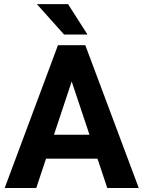

<svg xmlns="http://www.w3.org/2000/svg" viewBox="-20 -936 714 956"><path d="M160.6 0H3.4L268.6 -710.9H367.2L354.5 -583ZM319.3 -583 305.2 -710.9H404.8L670.9 0H514.2ZM508.3 -146H129.4V-265.1H508.3ZM415.5 -764.2H298.8L163.6 -915.5H318.8Z"/></svg>

Font: Heebo
Style: Bold
Weight: 700
Designer: Oded Ezer
Foundry: Ezer Type House
Version: Version 3.100